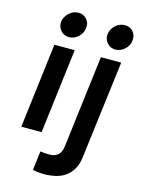

<svg xmlns="http://www.w3.org/2000/svg" viewBox="-138 -797 815 1105"><g transform="rotate(15 269.5 -244.5)"><path d="M171 -569Q140 -569 121 -591.5Q102 -614 105 -644Q110 -675 134.5 -697Q159 -719 189 -719Q220 -719 239 -697Q258 -675 253 -644Q250 -614 226 -591.5Q202 -569 171 -569ZM40 0 102 -505H223L161 0ZM234 230Q222 230 201.5 228Q181 226 169 222L183 109Q195 111 212 112Q229 113 239 113Q270 113 288.5 96Q307 79 311 47L379 -505H500L427 79Q419 149 372 189.5Q325 230 234 230ZM447 -569Q417 -569 397.5 -591.5Q378 -614 382 -644Q386 -675 410.5 -697Q435 -719 465 -719Q497 -719 515.5 -697Q534 -675 530 -644Q527 -614 502.5 -591.5Q478 -569 447 -569Z"/></g></svg>

Font: Inclusive Sans SemiBold
Style: Italic
Weight: 600
Italic angle: -7°
Designer: Olivia King
Foundry: Olivia King
Version: Version 2.004